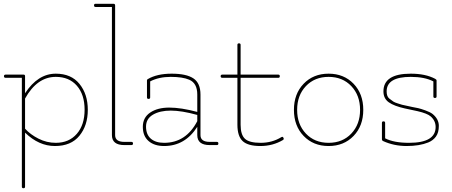

<svg xmlns="http://www.w3.org/2000/svg" viewBox="-20 -770 2398 1019"><path d="M113 221Q113 229 104.5 229Q96 229 96 221V-357H10Q1 -357 1 -365.5Q1 -374 10 -374H105Q113 -374 113 -366V-275Q181 -379 276 -379Q358 -379 402 -324.5Q446 -270 446 -187Q446 -104 401.5 -49.5Q357 5 271.5 5Q186 5 113 -66ZM276 -12Q346 -12 387.5 -59.5Q429 -107 429 -187.5Q429 -268 388 -315Q347 -362 276 -362Q177 -362 113 -247V-87Q141 -56 184.5 -34Q228 -12 276 -12Z M677 0H640Q574 0 574 -53V-733H487Q479 -733 479 -741.5Q479 -750 487 -750H582Q591 -750 591 -741V-53Q591 -17 640 -17H677Q686 -17 686 -8.5Q686 0 677 0Z M851 5Q799 5 768.5 -21.5Q738 -48 738 -97Q738 -146 777 -172.5Q816 -199 878.5 -199Q941 -199 1027 -176V-268Q1027 -329 984 -347Q949 -362 886 -362Q823 -362 777 -338V-253Q777 -245 768.5 -245Q760 -245 760 -253V-343Q760 -348 764 -350Q813 -379 891 -379Q969 -379 1006.5 -354Q1044 -329 1044 -268V-53Q1044 -17 1093 -17H1131Q1139 -17 1139 -8.5Q1139 0 1131 0H1093Q1027 0 1027 -53V-97Q962 5 851 5ZM1027 -160Q944 -183 886.5 -183Q829 -183 792 -161.5Q755 -140 755 -98Q755 -56 780.5 -34Q806 -12 851 -12Q967 -12 1027 -127Z M1457 -357H1257V-108Q1257 -55 1280 -33.5Q1303 -12 1363.5 -12Q1424 -12 1473 -42Q1480 -46 1483 -41Q1486 -36 1486 -33Q1486 -30 1482 -27Q1428 5 1362 5Q1296 5 1268 -21Q1240 -47 1240 -108V-357H1160Q1151 -357 1151 -365.5Q1151 -374 1160 -374H1240V-532Q1240 -540 1248.5 -540Q1257 -540 1257 -532V-374H1457Q1465 -374 1465 -365.5Q1465 -357 1457 -357Z M1844.5 -61Q1891 -110 1891 -187Q1891 -264 1844.5 -313Q1798 -362 1724 -362Q1650 -362 1603.5 -313Q1557 -264 1557 -187Q1557 -110 1603.5 -61Q1650 -12 1724 -12Q1798 -12 1844.5 -61ZM1591.5 -48.5Q1540 -102 1540 -187Q1540 -272 1591.5 -325.5Q1643 -379 1724 -379Q1805 -379 1856.5 -325.5Q1908 -272 1908 -187Q1908 -102 1856.5 -48.5Q1805 5 1724 5Q1643 5 1591.5 -48.5Z M2014 -21Q2007 -24 2007 -31V-118Q2007 -126 2015.5 -126Q2024 -126 2024 -118V-36Q2070 -12 2151 -12Q2292 -12 2292 -96Q2292 -129 2266 -152Q2248 -168 2196 -180Q2185 -182 2128.5 -194.5Q2072 -207 2043.5 -227Q2015 -247 2015 -285Q2015 -379 2160 -379Q2238 -379 2289 -352Q2297 -348 2297 -343V-258Q2297 -250 2288.5 -250Q2280 -250 2280 -258V-338Q2234 -362 2160 -362Q2032 -362 2032 -285Q2032 -258 2046 -247Q2060 -236 2067.5 -231Q2075 -226 2091.5 -221Q2108 -216 2114 -214Q2152 -205 2169 -202Q2186 -199 2199.5 -196Q2213 -193 2238 -184Q2263 -175 2276 -165Q2309 -138 2309 -102Q2309 -66 2293.5 -45Q2278 -24 2253 -14Q2206 5 2138.5 5Q2071 5 2014 -21Z"/></svg>

Font: Flamenco Light
Style: Regular
Weight: 300
Designer: Luciano Vergara
Foundry: Luciano Vergara
Version: Version 1.003